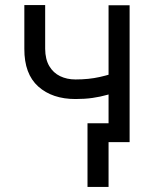

<svg xmlns="http://www.w3.org/2000/svg" viewBox="-20 -567 614 766"><path d="M497.1 -545.9V0H413.1V-545.9ZM464.8 -285.2V-207Q436.5 -196.8 408.2 -188.7Q379.9 -180.7 349.1 -176.3Q318.4 -171.9 281.2 -171.9Q188.5 -171.9 132.6 -221.9Q76.7 -272 77.1 -372.1V-546.9H160.2V-372.1Q160.6 -330.6 176.5 -303.5Q192.4 -276.4 219.7 -263.2Q247.1 -250 281.2 -250Q334.5 -250 377.7 -259.8Q420.9 -269.5 464.8 -285.2ZM413.1 -75.2V178.7H329.1V-75.2Z"/></svg>

Font: Inter V
Style: 
Weight: 400
Designer: Rasmus Andersson
Foundry: rsms
Version: Version 4.000;git-a3f224843